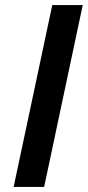

<svg xmlns="http://www.w3.org/2000/svg" viewBox="-20 -733 344 753"><path d="M33.5 0Q46 -58.5 57.5 -113Q69 -167.5 83.5 -235L134 -473Q148.5 -542 160.5 -597.8Q172.5 -653.5 185 -713H304.5Q292 -654 280 -597.8Q268 -541.5 253.5 -473L203 -235Q189 -167.5 177.2 -113Q165.5 -58.5 153 0Z"/></svg>

Font: Commissioner Medium
Style: Italic
Weight: 500
Italic angle: -12°
Designer: Kostas Bartsokas
Foundry: Kostas Bartsokas
Version: Version 1.000; ttfautohint (v1.8.3)